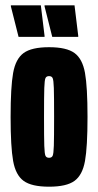

<svg xmlns="http://www.w3.org/2000/svg" viewBox="-20 -696 370 724"><path d="M20 -255Q20 -368 29.5 -421Q39 -474 69 -496Q99 -518 165 -518Q231 -518 261 -496Q291 -474 300.5 -421Q310 -368 310 -255Q310 -142 300.5 -89Q291 -36 261 -14Q231 8 165 8Q99 8 69 -14Q39 -36 29.5 -89Q20 -142 20 -255ZM184 -255Q184 -334 183 -364Q182 -394 178.5 -401.5Q175 -409 165 -409Q155 -409 151.5 -401.5Q148 -394 147 -364Q146 -334 146 -255Q146 -176 147 -146Q148 -116 151.5 -108.5Q155 -101 165 -101Q175 -101 178.5 -108.5Q182 -116 183 -146Q184 -176 184 -255ZM50 -557 21 -672V-676H134L148 -561V-557ZM177 -557 148 -672V-676H261L275 -561V-557Z"/></svg>

Font: Saira Ultra Condensed Black
Style: Regular
Weight: 900
Width: 1
Designer: Hector Gatti with collaboration of the Omnibus-Type team
Foundry: Omnibus-Type
Version: Version 1.001; ttfautohint (v1.8)